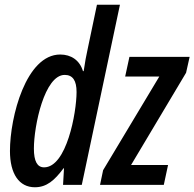

<svg xmlns="http://www.w3.org/2000/svg" viewBox="-20 -780 820 810"><path d="M127 10C177 10 210 -19 248 -70H250L246 0H325L486 -760H389L350 -574C344 -548 338 -515 333 -480H330C316 -526 280 -550 234 -550C90 -550 22 -287 22 -143C22 -46 61 10 127 10ZM402 0H671L689 -84H533L765 -473L780 -540H526L508 -457H652L415 -62ZM166 -74C137 -74 123 -100 123 -153C123 -250 168 -464 253 -464C287 -464 303 -440 303 -392C303 -305 261 -74 166 -74Z"/></svg>

Font: Noto Sans UI Condensed Medium
Style: Italic
Weight: 500
Width: 3
Italic angle: -12°
Designer: Monotype Design Team
Foundry: Monotype Imaging Inc.
Version: Version 1.901